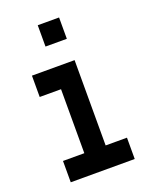

<svg xmlns="http://www.w3.org/2000/svg" viewBox="-133 -773 667 846"><g transform="rotate(-20 200.0 -350.0)"><path d="M250 -500H50V-400H150V-100H50V0H350V-100H250ZM150 -600H250V-700H150Z"/></g></svg>

Font: LS-VG5000
Style: Regular
Weight: 400
Designer: Justin Bihan, 2021
Foundry: Justin Bihan, 2021
Version: Version 1.000;Glyphs 3.1.2 (3151)